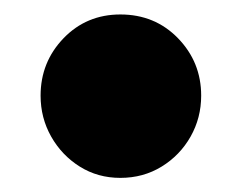

<svg xmlns="http://www.w3.org/2000/svg" viewBox="-20 -238 342 272"><path d="M150.5 14Q118.5 14 93 -2Q67.5 -18 52.5 -44.5Q37.5 -71 37.5 -102.5Q37.5 -150 70 -183.8Q102.5 -217.5 150.5 -217.5Q199.5 -217.5 232.2 -183.8Q265 -150 265 -102.5Q265 -71 250 -44.5Q235 -18 209 -2Q183 14 150.5 14Z"/></svg>

Font: Fraunces 72pt Soft Black
Style: Regular
Weight: 900
Version: Version 1.000;[b76b70a41]